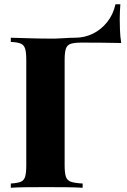

<svg xmlns="http://www.w3.org/2000/svg" viewBox="-20 -886 601 906"><path d="M548 -866Q547 -853 546 -834.5Q545 -816 545 -796Q545 -779 546 -747Q547 -715 552 -683Q512 -684 463 -684.5Q414 -685 366 -685Q332 -685 314.5 -679.5Q297 -674 291 -656.5Q285 -639 285 -602V-106Q285 -70 291 -52Q297 -34 315.5 -28Q334 -22 370 -20V0Q340 -2 293.5 -2.5Q247 -3 199 -3Q148 -3 103 -2.5Q58 -2 31 0V-20Q62 -22 77.5 -28Q93 -34 98.5 -52Q104 -70 104 -106V-602Q104 -639 98.5 -656.5Q93 -674 77.5 -680.5Q62 -687 31 -688V-708Q71 -707 116.5 -705.5Q162 -704 203 -704Q240 -703 275.5 -705.5Q311 -708 335 -708Q379 -708 418 -727Q457 -746 485.5 -781.5Q514 -817 525 -866Z"/></svg>

Font: Playfair Display ExtraBold
Style: Regular
Weight: 800
Designer: Claus Eggers Sørensen
Foundry: Claus Eggers Sørensen
Version: Version 1.203